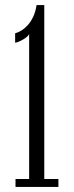

<svg xmlns="http://www.w3.org/2000/svg" viewBox="-20 -741 294 761"><path d="M41.5 0V-31.5H95.5V-606.5Q93 -599.5 83 -592Q73 -584.5 61 -578.8Q49 -573 40 -571.5V-609Q53 -612.5 66 -620.8Q79 -629 91 -642.5Q103 -656 112 -675.5Q121 -695 125 -721H155.5V-31.5H211.5V0Z"/></svg>

Font: Imbue Light
Style: Regular
Weight: 300
Designer: Tyler Finck
Foundry: Etcetera Type Company
Version: Version 1.102